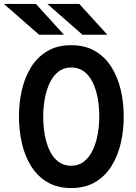

<svg xmlns="http://www.w3.org/2000/svg" viewBox="-53 -941 689 973"><path d="M308 12Q237.5 12 187.2 -17.8Q137 -47.5 105 -98.5Q73 -149.5 58 -214.5Q43 -279.5 43 -350Q43 -420.5 58 -485.5Q73 -550.5 105 -601.5Q137 -652.5 187.2 -682.2Q237.5 -712 308 -712Q378.5 -712 429 -682.2Q479.5 -652.5 511.5 -601.5Q543.5 -550.5 558.8 -485.5Q574 -420.5 574 -350Q574 -279.5 558.8 -214.5Q543.5 -149.5 511.5 -98.5Q479.5 -47.5 429 -17.8Q378.5 12 308 12ZM308 -101Q345 -101 372 -122Q399 -143 416.2 -178.5Q433.5 -214 441.8 -258.5Q450 -303 450 -350Q450 -400 441.8 -444.8Q433.5 -489.5 416.5 -524.2Q399.5 -559 372.5 -579Q345.5 -599 308 -599Q270.5 -599 243.5 -578.2Q216.5 -557.5 199.5 -522Q182.5 -486.5 174.2 -442Q166 -397.5 166 -350Q166 -300.5 174.2 -255.8Q182.5 -211 199.5 -176Q216.5 -141 243.5 -121Q270.5 -101 308 -101ZM365 -765 187 -921H349L491 -765ZM145 -765 -33 -921H129L271 -765Z"/></svg>

Font: Overpass Mono Light
Style: Regular
Weight: 300
Monospace: yes
Designer: Delve Withrington, Dave Bailey
Foundry: Delve Fonts LLC
Version: Version 4.000